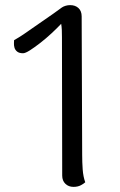

<svg xmlns="http://www.w3.org/2000/svg" viewBox="-20 -719 467 750"><path d="M301 -114Q301 -85 303 -57Q305 -29 313 -7Q308 -2 296 4.5Q284 11 267 11Q248 11 235.5 -1Q223 -13 223 -33L222 -574Q222 -589 221.5 -601.5Q221 -614 219 -626Q203 -609 181.5 -589Q160 -569 137.5 -551.5Q115 -534 97 -522.5Q79 -511 70 -511Q55 -511 47 -517.5Q39 -524 36.5 -533Q34 -542 34.5 -550.5Q35 -559 35 -562Q37 -563 53.5 -573Q70 -583 93 -599.5Q116 -616 142 -633.5Q168 -651 189.5 -666.5Q211 -682 222 -690Q228 -694 236.5 -696.5Q245 -699 254 -699Q274 -699 286.5 -687.5Q299 -676 299 -655Z"/></svg>

Font: Arima Thin
Style: Regular
Weight: 400
Version: Version 1.100